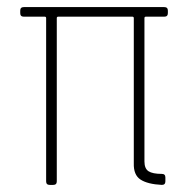

<svg xmlns="http://www.w3.org/2000/svg" viewBox="-20 -521 530 541"><path d="M443 -474H391Q387 -474 387 -470V-66Q387 -46 398.5 -38.5Q410 -31 436 -31Q446 -31 446 -21V-10Q446 0 436 0Q396 -2 376 -15Q356 -28 357 -61V-470Q357 -474 353 -474H144Q140 -474 140 -470V-10Q140 0 130 0H120Q110 0 110 -10V-470Q110 -474 106 -474H47Q37 -474 37 -484V-491Q37 -501 47 -501H443Q453 -501 453 -491V-484Q453 -474 443 -474Z"/></svg>

Font: Barlow Condensed Thin
Style: Regular
Weight: 250
Width: 3
Designer: Jeremy Tribby
Foundry: Tribby Type
Version: Version 1.408